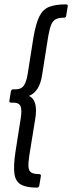

<svg xmlns="http://www.w3.org/2000/svg" viewBox="-20 -717 330 879"><path d="M149 142Q101 142 76 128Q51 114 46 78.5Q41 43 51 -23L75 -176Q81 -214 74 -230.5Q67 -247 43 -247H31Q21 -247 23 -257L30 -299Q32 -308 40 -308H52Q77 -308 89 -325Q101 -342 107 -380L133 -545Q144 -609 160 -641.5Q176 -674 205 -685.5Q234 -697 282 -697Q292 -697 290 -688L283 -645Q282 -636 273 -636Q249 -636 235.5 -629Q222 -622 214.5 -604Q207 -586 201 -552L173 -375Q167 -335 152 -311.5Q137 -288 113 -278Q134 -268 141 -242.5Q148 -217 142 -177L114 -4Q109 29 110.5 47.5Q112 66 123.5 73Q135 80 159 80Q169 80 167 90L160 132Q158 142 149 142Z"/></svg>

Font: Sofia Sans Condensed
Style: Italic
Weight: 400
Italic angle: -9°
Designer: Botio Nikoltchev, Ani Petrova
Foundry: lettersoup
Version: Version 4.101